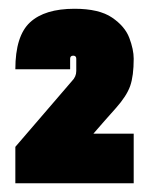

<svg xmlns="http://www.w3.org/2000/svg" viewBox="-20 -808 340 438"><path d="M285 -390H15V-473L144 -623Q154 -633 154 -646V-674Q154 -681 147 -681Q140 -681 140 -674V-650H15Q15 -726 48.5 -757Q82 -788 150 -788Q206 -788 235.5 -768Q265 -748 275 -721.5Q285 -695 285 -674Q285 -635 277 -612Q269 -589 244 -561Q218 -532 193 -503H285Z"/></svg>

Font: Tanohe Sans Black
Style: Regular
Weight: 900
Designer: Village Type and Design LLC & Cristiano Sobral
Foundry: Cooper Hewitt Smithsonian Design Museum
Version: Version 1.00;March 11, 2020;FontCreator 12.0.0.2522 64-bit; 